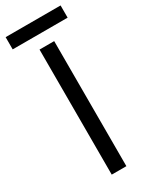

<svg xmlns="http://www.w3.org/2000/svg" viewBox="-236 -882 738 931"><g transform="rotate(-30 133.0 -417.0)"><path d="M-20.5 -834.5H287.1V-766.1H-20.5ZM91.8 -700.2H173.8V0H91.8Z"/></g></svg>

Font: Selawik
Style: Regular
Weight: 400
Designer: Aaron Bell
Foundry: Microsoft Corporation
Version: Version 1.01